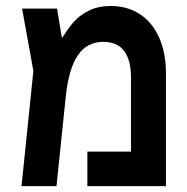

<svg xmlns="http://www.w3.org/2000/svg" viewBox="-20 -636 640 656"><path d="M547 -385.5V0H278.5V-118H427.5V-371Q427.5 -431 404 -462Q380.5 -493 333.5 -493Q277 -493 246 -447.2Q215 -401.5 205 -309L173 0H53.5L94 -393.5L55.5 -606.5H175L191 -509H194Q213 -539.5 232 -561.2Q251 -583 282.8 -599.2Q314.5 -615.5 358.5 -615.5Q416 -615.5 458.5 -587.2Q501 -559 524 -507Q547 -455 547 -385.5Z"/></svg>

Font: JuliaMono SemiBold
Style: Regular
Weight: 600
Monospace: yes
Designer: cormullion
Foundry: corm
Version: Version 0.055; ttfautohint (v1.8.4)